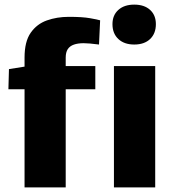

<svg xmlns="http://www.w3.org/2000/svg" viewBox="-20 -816 769 836"><path d="M86.9 0V-427.2H16.6L19 -515.1L86.9 -525.9V-565.4Q86.9 -634.8 113.5 -673.1Q140.1 -711.4 184.1 -727.1Q228 -742.7 279.8 -742.7Q338.9 -742.7 371.8 -736.8Q404.8 -731 416 -727.5L411.1 -622.1Q386.7 -625 371.8 -626.5Q356.9 -627.9 344.2 -627.9Q319.3 -627.9 301.8 -621.8Q284.2 -615.7 275.1 -602.1Q266.1 -588.4 266.1 -565.4V-528.3H395V-427.2H266.1V0ZM476.1 0V-528.3H655.8V0ZM564.5 -622.1Q521 -622.1 495.4 -646Q469.7 -669.9 469.7 -710.9Q469.7 -750 495.4 -772.9Q521 -795.9 564.5 -795.9Q608.4 -795.9 633.5 -772.9Q658.7 -750 658.7 -710.9Q658.7 -669.9 633.5 -646Q608.4 -622.1 564.5 -622.1Z"/></svg>

Font: Comme ExtraBold
Style: Regular
Weight: 800
Version: Version 1.000;gftools[0.9.27]